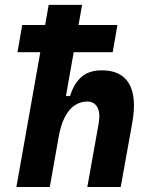

<svg xmlns="http://www.w3.org/2000/svg" viewBox="-20 -752 626 772"><path d="M331.1 0 376.5 -254.4Q384.3 -298.3 371.3 -321Q358.4 -343.8 330.6 -343.8Q304.2 -343.8 281 -328.9Q257.8 -314 240.5 -280.8Q223.1 -247.6 213.9 -191.4L240.7 -365.7H261.7Q276.9 -415.5 307.1 -442.4Q337.4 -469.2 389.6 -469.2Q467.8 -469.2 499 -415.5Q530.3 -361.8 511.7 -257.3L465.3 0ZM45.9 0 175.8 -732.4H310.1L180.2 0ZM50.3 -542 69.3 -651.4H452.1L433.1 -542Z"/></svg>

Font: Cascadia Code PL
Style: Italic
Weight: 400
Italic angle: -10°
Monospace: yes
Designer: Aaron Bell
Foundry: Saja Typeworks
Version: Version 2404.023